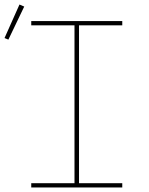

<svg xmlns="http://www.w3.org/2000/svg" viewBox="-39 -828 659 848"><path d="M99 0V-19H290V-716H99V-735H501V-716H310V-19H501V0ZM-2 -653 -19 -660 47 -808 68 -799Z"/></svg>

Font: Iosevka SS04 Thin Extended
Style: Regular
Weight: 100
Width: 7
Monospace: yes
Designer: Belleve Invis
Foundry: Belleve Invis
Version: Version 19.0.0; ttfautohint (v1.8.4)